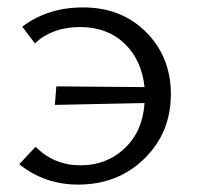

<svg xmlns="http://www.w3.org/2000/svg" viewBox="-20 -492 532 518"><path d="M204 -472Q308 -472 374.5 -405Q441 -338 441 -238Q441 -134 369.5 -64Q298 6 191 6Q100 6 32 -49L76 -96Q126 -46 197 -46Q268 -46 316.5 -92Q365 -138 370 -214L128 -209L132 -259L370 -257Q362 -331 315.5 -375Q269 -419 196 -419Q121 -419 74 -375L40 -420Q109 -472 204 -472Z"/></svg>

Font: EauTestSC
Style: Regular
Weight: 400
Designer: Christian Thalmann (Catharsis Fonts)
Version: Version 0.001;PS 000.001;hotconv 1.0.88;makeotf.lib2.5.64775